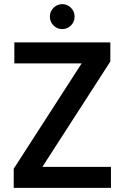

<svg xmlns="http://www.w3.org/2000/svg" viewBox="-20 -904 600 924"><path d="M46 0V-92L373 -599H49V-700H511V-608L184 -101H514V0ZM280 -764Q255 -764 237.5 -781.5Q220 -799 220 -824Q220 -849 237.5 -866.5Q255 -884 280 -884Q304 -884 321.5 -866.5Q339 -849 339 -824Q339 -799 321.5 -781.5Q304 -764 280 -764Z"/></svg>

Font: DM Sans 24pt SemiBold
Style: Regular
Weight: 600
Designer: Colophon Foundry, Jonny Pinhorn
Foundry: Colophon Foundry
Version: Version 4.004;gftools[0.9.30]